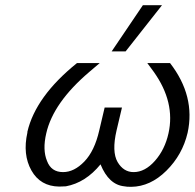

<svg xmlns="http://www.w3.org/2000/svg" viewBox="-20 -714 753 743"><path d="M412 -515 533 -694H607L466 -515ZM86 -201V-204Q118 -341 278 -470H366L326 -436Q186 -317 159 -198Q144 -134 162 -91Q178 -48 224 -48Q267 -48 306.5 -89Q346 -130 364 -209L385 -298H452L431 -209Q412 -127 435 -87Q458 -48 497 -48Q541 -48 579.5 -91.5Q618 -135 632 -198Q659 -318 575 -436L550 -470H638Q737 -342 706 -200Q686 -115 624 -53.5Q562 8 488 9Q469 9 461 7Q401 1 369 -78Q311 -7 235 7Q231 7 222.5 7.5Q214 8 209 8Q136 7 101.5 -54.5Q67 -116 86 -201Z"/></svg>

Font: Coval
Style: ExtraLight Italic
Weight: 200
Foundry: Context Ltd
Version: Version 001.000